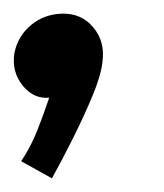

<svg xmlns="http://www.w3.org/2000/svg" viewBox="-29 -129 240 281"><path d="M-8 -51Q-3 -76 16 -92Q35 -108 61 -109Q90 -110 107.5 -89Q125 -68 121 -39Q119 -19 106.5 11Q94 41 78 73Q62 105 47 132L2 107Q16 86 25.5 62Q35 38 43 14Q20 16 4 -4Q-12 -24 -8 -51Z"/></svg>

Font: Kulim Park
Style: Bold Italic
Weight: 700
Italic angle: -8°
Designer: Noponies / Dale Sattler
Foundry: Noponies
Version: Version 1.000; ttfautohint (v1.8.3)